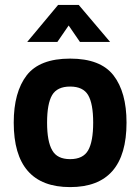

<svg xmlns="http://www.w3.org/2000/svg" viewBox="-20 -751 572 783"><path d="M89 -444Q142 -512 266 -512Q390 -512 443 -443.5Q496 -375 496 -251Q496 12 266 12Q36 12 36 -251Q36 -375 89 -444ZM193 -138Q213 -102 266 -102Q319 -102 339.5 -138Q360 -174 360 -251Q360 -328 339.5 -363Q319 -398 266 -398Q213 -398 192.5 -363Q172 -328 172 -251Q172 -174 193 -138ZM91 -580 217 -731H301L429 -580H306L260 -647L214 -580Z"/></svg>

Font: Titillium Web[RUS by Daymarius]
Style: Bold
Weight: 700
Designer: Cyrillization by Daymarius
Foundry: Cyrillization by Daymarius
Version: Version 1.002 September 11, 2018